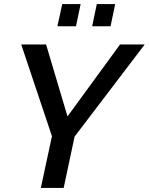

<svg xmlns="http://www.w3.org/2000/svg" viewBox="-20 -930 736 950"><path d="M237 -256 85 -710H208L314 -354L574 -710H696L349 -254L295 0H182ZM264 -800 288 -910H379L356 -800ZM436 -800 459 -910H550L527 -800Z"/></svg>

Font: Raleway Thin SemiBold
Style: Italic
Weight: 600
Italic angle: -12°
Version: Version 4.026